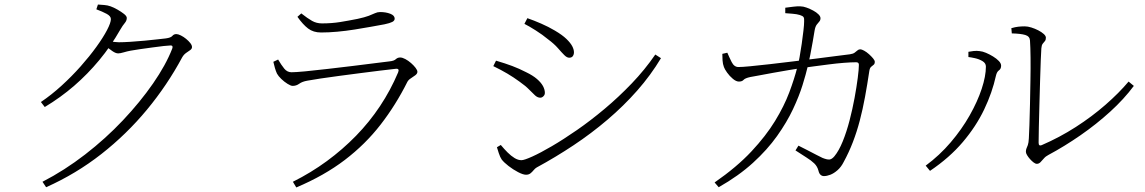

<svg xmlns="http://www.w3.org/2000/svg" viewBox="-20 -784 5040 845"><path d="M160 -335Q206 -366 251 -407Q296 -448 335 -492Q374 -536 404 -577.5Q434 -619 451 -651.5Q468 -684 468 -700Q468 -713 449.5 -723Q431 -733 404 -743L411 -764Q424 -763 438.5 -762Q453 -761 467 -756Q481 -751 497.5 -741.5Q514 -732 526 -722.5Q538 -713 538 -705Q538 -693 529 -682.5Q520 -672 509 -653Q468 -581 417 -519.5Q366 -458 306.5 -406.5Q247 -355 177 -313ZM167 16Q264 -34 354.5 -104Q445 -174 521 -254.5Q597 -335 653.5 -416.5Q710 -498 738 -570Q743 -584 731 -584Q723 -584 700.5 -581.5Q678 -579 649.5 -575Q621 -571 595.5 -567.5Q570 -564 555 -561Q539 -558 524 -553.5Q509 -549 500 -549Q489 -549 474 -559.5Q459 -570 442 -583L456 -603Q471 -601 482.5 -599.5Q494 -598 503 -598Q523 -598 554 -600Q585 -602 617 -605Q649 -608 674.5 -611Q700 -614 710 -615Q732 -618 738.5 -626Q745 -634 756 -634Q764 -634 776 -628Q788 -622 799 -613Q810 -604 817.5 -594.5Q825 -585 825 -577Q825 -569 817 -563.5Q809 -558 799 -551Q789 -544 782 -532Q716 -409 626.5 -301Q537 -193 426 -106Q315 -19 183 40Z M1183 -512 1204 -522Q1218 -498 1231 -482Q1244 -466 1263 -466Q1280 -466 1323 -470Q1366 -474 1420.5 -480.5Q1475 -487 1530.5 -493.5Q1586 -500 1630.5 -506Q1675 -512 1695 -514Q1714 -516 1722 -523.5Q1730 -531 1741 -531Q1751 -531 1764 -524Q1777 -517 1789 -506.5Q1801 -496 1809 -485.5Q1817 -475 1817 -468Q1817 -460 1808 -453Q1799 -446 1788.5 -439.5Q1778 -433 1773 -424Q1722 -322 1655 -235.5Q1588 -149 1497.5 -80Q1407 -11 1284 41L1269 16Q1349 -24 1418.5 -75Q1488 -126 1547 -186.5Q1606 -247 1652.5 -317Q1699 -387 1732 -465Q1740 -484 1720 -481Q1692 -478 1651.5 -473Q1611 -468 1564.5 -462Q1518 -456 1473 -450Q1428 -444 1391 -438.5Q1354 -433 1333 -429Q1310 -425 1297 -415.5Q1284 -406 1268 -406Q1260 -406 1245.5 -415Q1231 -424 1218 -436.5Q1205 -449 1199 -460Q1194 -471 1190 -484.5Q1186 -498 1183 -512ZM1672 -677Q1645 -672 1611.5 -666Q1578 -660 1540.5 -654Q1503 -648 1465 -644.5Q1427 -641 1393 -641Q1359 -641 1336 -658.5Q1313 -676 1289 -710L1306 -725Q1334 -703 1353.5 -692Q1373 -681 1397 -681Q1440 -681 1477 -687Q1514 -693 1554 -701Q1586 -708 1603 -714.5Q1620 -721 1630.5 -726Q1641 -731 1653 -731Q1678 -731 1697.5 -723.5Q1717 -716 1717 -702Q1717 -693 1706.5 -687.5Q1696 -682 1672 -677Z M2288 -679 2301 -704Q2330 -694 2362 -680Q2394 -666 2421 -650Q2455 -630 2473 -612.5Q2491 -595 2498.5 -580.5Q2506 -566 2506 -554Q2506 -544 2501 -537Q2496 -530 2485 -530Q2475 -530 2463.5 -541.5Q2452 -553 2435.5 -572Q2419 -591 2392 -611Q2368 -631 2338 -650Q2308 -669 2288 -679ZM2864 -544 2889 -528Q2844 -453 2784.5 -385.5Q2725 -318 2654 -257.5Q2583 -197 2504 -144.5Q2425 -92 2342 -47Q2335 -43 2328.5 -35Q2322 -27 2314.5 -21Q2307 -15 2295 -15Q2282 -15 2260 -26.5Q2238 -38 2218 -53.5Q2198 -69 2188 -82Q2181 -92 2175 -110.5Q2169 -129 2167 -136L2184 -146Q2199 -128 2214 -113Q2229 -98 2244.5 -88.5Q2260 -79 2275 -79Q2287 -79 2322.5 -95Q2358 -111 2408.5 -140.5Q2459 -170 2519 -211.5Q2579 -253 2641 -305Q2703 -357 2760.5 -417Q2818 -477 2864 -544ZM2151 -493 2163 -517Q2204 -505 2234.5 -493.5Q2265 -482 2296 -466Q2325 -452 2343 -436.5Q2361 -421 2369.5 -405.5Q2378 -390 2378 -375Q2378 -369 2375 -364.5Q2372 -360 2367.5 -357Q2363 -354 2358 -354Q2346 -354 2335 -364Q2324 -374 2308.5 -390Q2293 -406 2266 -425Q2240 -444 2213 -460Q2186 -476 2151 -493Z M3436 -750Q3451 -752 3471 -754.5Q3491 -757 3503 -756Q3515 -756 3530 -750.5Q3545 -745 3559 -737.5Q3573 -730 3582 -721Q3591 -712 3591 -704Q3591 -695 3586 -689.5Q3581 -684 3574.5 -675.5Q3568 -667 3565 -649Q3562 -631 3557 -601.5Q3552 -572 3546 -542Q3540 -512 3535 -492Q3527 -458 3512 -409.5Q3497 -361 3470 -303.5Q3443 -246 3400 -185.5Q3357 -125 3294 -67.5Q3231 -10 3143 40L3125 19Q3223 -49 3287 -117.5Q3351 -186 3391 -251.5Q3431 -317 3453.5 -377Q3476 -437 3489 -488Q3494 -505 3499 -532.5Q3504 -560 3508.5 -591.5Q3513 -623 3516 -649.5Q3519 -676 3519 -689Q3520 -703 3516.5 -708.5Q3513 -714 3500 -718Q3487 -722 3468 -723.5Q3449 -725 3436 -726ZM3481 -122 3494 -143Q3512 -134 3533.5 -123Q3555 -112 3573 -102.5Q3591 -93 3600 -89Q3620 -81 3630.5 -82Q3641 -83 3652 -96Q3672 -120 3689 -162Q3706 -204 3719 -254Q3732 -304 3741 -353Q3750 -402 3755 -441Q3760 -480 3760 -499Q3760 -510 3748 -510Q3726 -510 3694 -507.5Q3662 -505 3627.5 -500.5Q3593 -496 3562.5 -492Q3532 -488 3511 -485Q3486 -481 3451.5 -475.5Q3417 -470 3382.5 -463.5Q3348 -457 3320.5 -452Q3293 -447 3282 -445Q3259 -440 3252.5 -432.5Q3246 -425 3232 -425Q3220 -425 3205.5 -437Q3191 -449 3180 -464.5Q3169 -480 3166 -489Q3161 -502 3160 -518Q3159 -534 3159 -547L3181 -552Q3189 -533 3200 -511Q3211 -489 3230 -489Q3246 -489 3282.5 -492.5Q3319 -496 3367.5 -501.5Q3416 -507 3468.5 -513.5Q3521 -520 3571 -526Q3621 -532 3660.5 -537.5Q3700 -543 3720 -545Q3734 -547 3741 -552Q3748 -557 3753.5 -562Q3759 -567 3766 -567Q3772 -567 3783 -561Q3794 -555 3804.5 -545.5Q3815 -536 3822.5 -527Q3830 -518 3830 -512Q3830 -503 3825 -499Q3820 -495 3814 -490Q3808 -485 3806 -472Q3797 -412 3787 -357.5Q3777 -303 3764 -253.5Q3751 -204 3733.5 -158.5Q3716 -113 3693 -71Q3682 -49 3666 -35Q3650 -21 3634.5 -15Q3619 -9 3606 -9Q3598 -9 3591.5 -14.5Q3585 -20 3582 -33Q3577 -52 3563.5 -65Q3550 -78 3529 -91Q3508 -104 3481 -122Z M4431 -660Q4448 -665 4461.5 -666.5Q4475 -668 4490 -668Q4503 -668 4519 -663Q4535 -658 4549.5 -650.5Q4564 -643 4573.5 -634.5Q4583 -626 4583 -618Q4583 -608 4578.5 -603Q4574 -598 4569 -591.5Q4564 -585 4563 -571Q4562 -559 4560.5 -520.5Q4559 -482 4557.5 -430Q4556 -378 4554.5 -323.5Q4553 -269 4552 -224Q4551 -179 4551 -156Q4551 -140 4564 -145Q4643 -179 4714.5 -225Q4786 -271 4845.5 -323Q4905 -375 4947 -425L4970 -406Q4927 -348 4866 -292.5Q4805 -237 4735 -188.5Q4665 -140 4594 -102Q4582 -96 4574 -86.5Q4566 -77 4559 -70Q4552 -63 4543 -63Q4537 -63 4529 -69Q4521 -75 4513 -84Q4505 -93 4500 -101.5Q4495 -110 4495 -116Q4495 -125 4497.5 -130.5Q4500 -136 4503.5 -145.5Q4507 -155 4508 -175Q4509 -193 4510.5 -233Q4512 -273 4513 -324.5Q4514 -376 4515 -430Q4516 -484 4515.5 -530.5Q4515 -577 4513 -606Q4512 -624 4492.5 -630Q4473 -636 4433 -637ZM4242 -533V-556Q4251 -558 4265 -559.5Q4279 -561 4292 -559Q4304 -558 4319.5 -551.5Q4335 -545 4350.5 -535.5Q4366 -526 4376 -515.5Q4386 -505 4386 -495Q4386 -481 4376.5 -474.5Q4367 -468 4363 -450Q4347 -377 4311.5 -302.5Q4276 -228 4217.5 -159Q4159 -90 4073 -32L4054 -55Q4115 -100 4164 -157.5Q4213 -215 4247.5 -276Q4282 -337 4300.5 -393Q4319 -449 4319 -491Q4319 -506 4304 -515Q4289 -524 4270.5 -528Q4252 -532 4242 -533Z"/></svg>

Font: Noto Serif TC
Style: Regular
Weight: 200
Designer: Ryoko NISHIZUKA 西塚涼子 (kana & ideographs); Frank Grießhammer (Latin, Greek & Cyrillic); Wenlong ZHANG 张文龙 (bopomofo); San
Foundry: Adobe
Version: Version 2.001;hotconv 1.1.0;makeotfexe 2.6.0